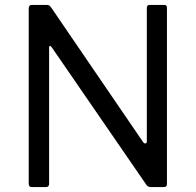

<svg xmlns="http://www.w3.org/2000/svg" viewBox="-20 -762 797 782"><path d="M649 -742Q660 -742 660 -730V-12Q660 -6 656.5 -3Q653 0 647 0H598Q592 0 587 -1Q582 -2 577 -8L191 -569Q186 -576 183 -575Q180 -574 180 -568V-13Q180 0 166 0H110Q97 0 97 -13V-728Q97 -742 110 -742H167Q175 -742 179 -740.5Q183 -739 188 -732L563 -183Q569 -176 573.5 -178Q578 -180 578 -186V-730Q578 -742 590 -742Z"/></svg>

Font: Libre Franklin
Style: Regular
Weight: 400
Designer: Pablo Impallari, Rodrigo Fuenzalida, Nhung Nguyen
Foundry: Impallari Type
Version: Version 3.000